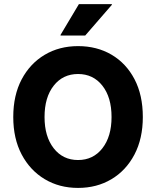

<svg xmlns="http://www.w3.org/2000/svg" viewBox="-20 -911 765 941"><path d="M362.5 10Q270.8 10 199.2 -32.9Q127.5 -75.8 86.2 -153.8Q45 -231.7 45 -337.5Q45 -444.2 86.2 -522.1Q127.5 -600 199.2 -642.5Q270.8 -685 362.5 -685Q455 -685 526.7 -642.9Q598.3 -600.8 639.2 -522.9Q680 -445 680 -337.5Q680 -231.7 638.8 -153.3Q597.5 -75 525.8 -32.5Q454.2 10 362.5 10ZM362.5 -126.7Q436.7 -126.7 481.7 -184.2Q526.7 -241.7 526.7 -337.5Q526.7 -434.2 481.7 -491.2Q436.7 -548.3 362.5 -548.3Q288.3 -548.3 243.3 -491.2Q198.3 -434.2 198.3 -337.5Q198.3 -241.7 243.3 -184.2Q288.3 -126.7 362.5 -126.7ZM276.7 -736.7V-740L366.7 -890.8H528.3V-887.5L397.5 -736.7Z"/></svg>

Font: Funnel Sans ExtraBold
Style: Regular
Weight: 800
Version: Version 1.000; Beta; Release 5; Build 24; ttfautohint (v1.8.